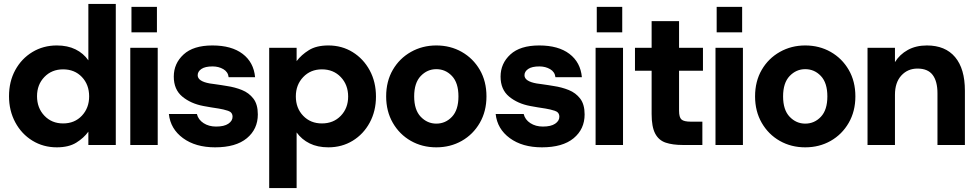

<svg xmlns="http://www.w3.org/2000/svg" viewBox="-20 -740 4981 980"><path d="M270 12Q201 12 145.5 -22Q90 -56 58 -115.5Q26 -175 26 -249Q26 -324 58 -382.5Q90 -441 145.5 -474.5Q201 -508 270 -508Q325 -508 365.5 -488Q406 -468 431 -432V-720H571V0H431V-68Q408 -36 369.5 -12Q331 12 270 12ZM302 -110Q361 -110 398 -149.5Q435 -189 435 -248Q435 -308 398 -347Q361 -386 302 -386Q244 -386 206.5 -347Q169 -308 169 -249Q169 -189 206.5 -149.5Q244 -110 302 -110Z M645 0V-496H785V0ZM651 -575V-705H781V-575Z M1078 12Q978 12 914 -35Q850 -82 842 -158H985Q992 -129 1019 -111.5Q1046 -94 1083 -94Q1124 -94 1145.5 -108.5Q1167 -123 1167 -144Q1167 -167 1144 -174.5Q1121 -182 1096 -186Q1082 -188 1057.5 -192Q1033 -196 1018 -199Q954 -211 910.5 -247Q867 -283 867 -349Q867 -416 917 -462Q967 -508 1064 -508Q1162 -508 1218.5 -465Q1275 -422 1282 -346H1147Q1144 -373 1120 -387Q1096 -401 1065 -401Q1027 -401 1008 -388Q989 -375 989 -356Q989 -325 1051 -314Q1060 -313 1076.5 -310.5Q1093 -308 1110.5 -305.5Q1128 -303 1138 -301Q1179 -295 1215 -280.5Q1251 -266 1273.5 -236.5Q1296 -207 1296 -156Q1296 -81 1240 -34.5Q1184 12 1078 12Z M1354 220V-496H1494V-428Q1518 -460 1556.5 -484Q1595 -508 1656 -508Q1725 -508 1780 -474Q1835 -440 1867 -381Q1899 -322 1899 -247Q1899 -173 1867 -114Q1835 -55 1780 -21.5Q1725 12 1656 12Q1601 12 1560.5 -8Q1520 -28 1494 -64V220ZM1623 -110Q1682 -110 1719.5 -149Q1757 -188 1757 -247Q1757 -307 1719.5 -346.5Q1682 -386 1623 -386Q1565 -386 1527.5 -346.5Q1490 -307 1490 -248Q1490 -188 1527.5 -149Q1565 -110 1623 -110Z M2207 12Q2135 12 2077 -21Q2019 -54 1985 -113Q1951 -172 1951 -248Q1951 -325 1985 -383.5Q2019 -442 2077.5 -475Q2136 -508 2207 -508Q2279 -508 2337 -475Q2395 -442 2429 -383.5Q2463 -325 2463 -248Q2463 -172 2429 -113Q2395 -54 2337 -21Q2279 12 2207 12ZM2207 -109Q2254 -109 2287 -144Q2320 -179 2320 -248Q2320 -317 2287 -352Q2254 -387 2207 -387Q2161 -387 2127.5 -352Q2094 -317 2094 -248Q2094 -179 2127.5 -144Q2161 -109 2207 -109Z M2746 12Q2646 12 2582 -35Q2518 -82 2510 -158H2653Q2660 -129 2687 -111.5Q2714 -94 2751 -94Q2792 -94 2813.5 -108.5Q2835 -123 2835 -144Q2835 -167 2812 -174.5Q2789 -182 2764 -186Q2750 -188 2725.5 -192Q2701 -196 2686 -199Q2622 -211 2578.5 -247Q2535 -283 2535 -349Q2535 -416 2585 -462Q2635 -508 2732 -508Q2830 -508 2886.5 -465Q2943 -422 2950 -346H2815Q2812 -373 2788 -387Q2764 -401 2733 -401Q2695 -401 2676 -388Q2657 -375 2657 -356Q2657 -325 2719 -314Q2728 -313 2744.5 -310.5Q2761 -308 2778.5 -305.5Q2796 -303 2806 -301Q2847 -295 2883 -280.5Q2919 -266 2941.5 -236.5Q2964 -207 2964 -156Q2964 -81 2908 -34.5Q2852 12 2746 12Z M3020 0V-496H3160V0ZM3026 -575V-705H3156V-575Z M3465 0Q3413 0 3377.5 -12Q3342 -24 3324 -58.5Q3306 -93 3306 -158V-379H3221V-496H3306V-632H3446V-496H3568V-379H3446V-175Q3446 -141 3458.5 -130Q3471 -119 3506 -119H3565V0Z M3632 0V-496H3772V0ZM3638 -575V-705H3768V-575Z M4090 12Q4018 12 3960 -21Q3902 -54 3868 -113Q3834 -172 3834 -248Q3834 -325 3868 -383.5Q3902 -442 3960.5 -475Q4019 -508 4090 -508Q4162 -508 4220 -475Q4278 -442 4312 -383.5Q4346 -325 4346 -248Q4346 -172 4312 -113Q4278 -54 4220 -21Q4162 12 4090 12ZM4090 -109Q4137 -109 4170 -144Q4203 -179 4203 -248Q4203 -317 4170 -352Q4137 -387 4090 -387Q4044 -387 4010.5 -352Q3977 -317 3977 -248Q3977 -179 4010.5 -144Q4044 -109 4090 -109Z M4408 0V-496H4548V-423Q4572 -462 4613.5 -485Q4655 -508 4711 -508Q4805 -508 4855 -448.5Q4905 -389 4905 -277V0H4765V-264Q4765 -325 4740.5 -357.5Q4716 -390 4663 -390Q4613 -390 4580.5 -354.5Q4548 -319 4548 -256V0Z"/></svg>

Font: Host Grotesk Black
Style: Regular
Weight: 900
Designer: Doğukan Karapınar based on Poppins by Indian Type Foundry, Jonny Pinhorn
Foundry: Element Type
Version: Version 1.000; ttfautohint (v1.8.4.7-5d5b);gftools[0.9.33]